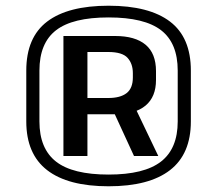

<svg xmlns="http://www.w3.org/2000/svg" viewBox="-20 -866 760 672"><path d="M360 -214Q218 -214 145 -270.5Q72 -327 72 -441V-619Q72 -735 145 -790.5Q218 -846 360 -846Q502 -846 575 -790.5Q648 -735 648 -619V-441Q648 -327 575 -270.5Q502 -214 360 -214ZM374 -483H456L534 -320H449ZM360 -255Q485 -255 543.5 -300.5Q602 -346 602 -441V-619Q602 -715 544 -760Q486 -805 360 -805Q234 -805 176 -760Q118 -715 118 -619V-441Q118 -346 176 -300.5Q234 -255 360 -255ZM202 -740H383Q453 -740 489.5 -709.5Q526 -679 526 -617V-586Q526 -527 489.5 -496.5Q453 -466 383 -466H282V-523H359Q401 -523 423 -540Q445 -557 445 -595V-610Q445 -643 426.5 -663.5Q408 -684 359 -684H267L286 -703V-320H202Z"/></svg>

Font: Pathway Extreme 72pt
Style: Bold
Weight: 700
Designer: Eduardo Rodriguez Tunni
Foundry: Eduardo Rodriguez Tunni
Version: Version 1.001;gftools[0.9.26]